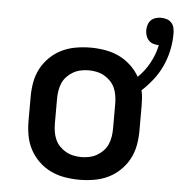

<svg xmlns="http://www.w3.org/2000/svg" viewBox="-50 -721 728 776"><g transform="rotate(5 314.0 -332.5)"><path d="M300 8Q270 8 240.5 3Q211 -2 184.5 -14.5Q158 -27 136 -48Q114 -69 100 -95Q86 -121 80.5 -150.5Q75 -180 75 -210V-310Q75 -340 80.5 -369.5Q86 -399 100 -425Q114 -451 136 -472Q158 -493 184.5 -505.5Q211 -518 240.5 -523Q270 -528 300 -528Q329 -528 358.5 -523Q388 -518 414.5 -505.5Q441 -493 463 -472.5Q485 -452 499 -427Q527 -454 546 -489Q565 -524 573 -562H572Q561 -562 550 -565.5Q539 -569 531.5 -577Q524 -585 520.5 -596Q517 -607 517 -618Q517 -629 520.5 -640Q524 -651 531.5 -658.5Q539 -666 550 -669.5Q561 -673 572 -673Q584 -673 595.5 -669.5Q607 -666 615 -657Q623 -648 625.5 -636.5Q628 -625 628 -613Q628 -579 621 -546Q614 -513 600 -482Q586 -451 565 -424Q544 -397 519 -374Q523 -358 524 -342Q525 -326 525 -310V-210Q525 -180 519.5 -150.5Q514 -121 500 -95Q486 -69 464 -48Q442 -27 415.5 -14.5Q389 -2 359.5 3Q330 8 300 8ZM300 -84Q316 -84 332.5 -87.5Q349 -91 363 -99Q377 -107 388.5 -119Q400 -131 406.5 -146Q413 -161 415.5 -177.5Q418 -194 418 -210V-310Q418 -326 415.5 -342.5Q413 -359 406.5 -374Q400 -389 388.5 -401Q377 -413 363 -421Q349 -429 332.5 -432.5Q316 -436 300 -436Q284 -436 267.5 -432.5Q251 -429 237 -421Q223 -413 211.5 -401Q200 -389 193.5 -374Q187 -359 184.5 -342.5Q182 -326 182 -310V-210Q182 -194 184.5 -177.5Q187 -161 193.5 -146Q200 -131 211.5 -119Q223 -107 237 -99Q251 -91 267.5 -87.5Q284 -84 300 -84Z"/></g></svg>

Font: Iosevka Semibold Extended
Style: Regular
Weight: 600
Width: 7
Monospace: yes
Designer: Belleve Invis
Foundry: Belleve Invis
Version: Version 32.5.0; ttfautohint (v1.8.4)